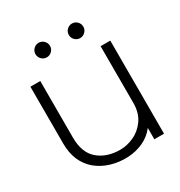

<svg xmlns="http://www.w3.org/2000/svg" viewBox="-160 -770 838 893"><g transform="rotate(-30 259.5 -324.0)"><path d="M469 0H417V-61Q392 -28 353 -10Q314 8 268.5 10Q223 12 179.5 -1Q136 -14 103 -42Q73 -68 56.5 -106Q40 -144 40 -196V-500H93V-196Q93 -115 138.5 -76Q184 -37 257 -37Q293 -37 330 -54Q367 -71 392 -106.5Q417 -142 417 -196V-500H469ZM175 -580Q159 -580 147.5 -591.5Q136 -603 136 -619Q136 -635 147.5 -646.5Q159 -658 175 -658Q191 -658 202.5 -646.5Q214 -635 214 -619Q214 -603 202.5 -591.5Q191 -580 175 -580ZM354 -580Q338 -580 326.5 -591.5Q315 -603 315 -619Q315 -635 326.5 -646.5Q338 -658 354 -658Q370 -658 381.5 -646.5Q393 -635 393 -619Q393 -603 381.5 -591.5Q370 -580 354 -580Z"/></g></svg>

Font: Kulim Park ExtraLight
Style: Regular
Weight: 275
Designer: Noponies / Dale Sattler
Foundry: Noponies
Version: Version 1.000; ttfautohint (v1.8.3)